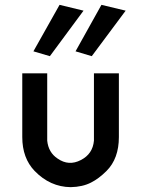

<svg xmlns="http://www.w3.org/2000/svg" viewBox="-20 -763 585 793"><path d="M118 -551 186 -531 325 -719 226 -743ZM292 -551 359 -531 499 -719 399 -743ZM471 -197V-460H368V-200V-182Q363 -127 314 -102Q264 -76 218 -108Q180 -133 175 -182V-200V-460H72V-197Q72 -110 123 -57Q187 9 272 10Q321 9 356 -9Q388 -25 420 -57Q471 -108 471 -197Z"/></svg>

Font: NM-font
Style: Medium
Weight: 500
Designer: ""
Foundry: ""
Version: ""